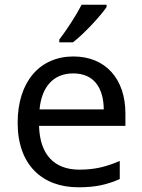

<svg xmlns="http://www.w3.org/2000/svg" viewBox="-20 -786 604 816"><path d="M433 -756V-766H327C304 -721 261 -655 232 -618V-606H290C337 -642 408 -719 433 -756ZM292 -546C150 -546 55 -440 55 -264C55 -85 160 10 313 10C386 10 434 -1 489 -25V-102C433 -78 385 -65 317 -65C210 -65 149 -130 146 -251H513V-304C513 -450 429 -546 292 -546ZM291 -474C380 -474 420 -412 421 -321H148C157 -417 207 -474 291 -474Z"/></svg>

Font: Noto Sans Mro
Style: Regular
Weight: 400
Designer: Monotype Design Team
Foundry: Monotype Imaging Inc.
Version: Version 2.001